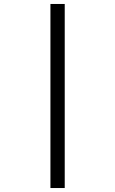

<svg xmlns="http://www.w3.org/2000/svg" viewBox="-20 -812 580 967"><path d="M234 -792H306V135H234Z"/></svg>

Font: kannada25
Style: Book
Weight: 400
Designer: Jelle Bosma - Monotype Design Team
Foundry: Monotype Imaging Inc.
Version: Version 2.003